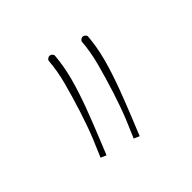

<svg xmlns="http://www.w3.org/2000/svg" viewBox="-60 -822 301 301"><g transform="rotate(-30 90.0 -672.0)"><path d="M120 -762.5C115.5 -762.5 113.5 -758 113.5 -756.5C116 -743.5 117.5 -728.5 117.5 -713.5C117.5 -680.5 116 -644.5 112.5 -616L108 -584L118 -582.5L122 -614.5C125.5 -644 130 -679.5 130 -713.5C130 -729.5 128.5 -745 126 -758.5C126 -759.5 123.5 -762.5 120 -762.5ZM60 -762.5C55.5 -762.5 53.5 -758 53.5 -756.5C56 -743.5 57.5 -728.5 57.5 -713.5C57.5 -680.5 56 -644.5 52.5 -616L48 -584L58 -582.5L62 -614.5C65.5 -644 70 -679.5 70 -713.5C70 -729.5 68.5 -745 66 -758.5C66 -759.5 63.5 -762.5 60 -762.5Z"/></g></svg>

Font: Znikomit
Style: Regular
Weight: 100
Designer: gluk
Foundry: gluk
Version: Version 0.55